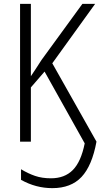

<svg xmlns="http://www.w3.org/2000/svg" viewBox="-20 -734 520 995"><path d="M89 198V143Q125 165 161.5 177.5Q198 190 244 190Q315 190 357.5 147Q400 104 419 9L211 -363L140 -281V0H84V-714H140V-339L164 -375L195 -423L407 -714H473L251 -406L480 0Q457 125 402.5 183Q348 241 251 241Q166 241 89 198Z"/></svg>

Font: Noto Sans Display Light Narrow
Style: Regular
Weight: 300
Width: 4
Designer: Monotype Design team
Foundry: Monotype Imaging Inc.
Version: Version 1.000